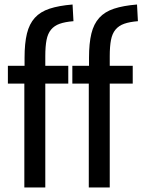

<svg xmlns="http://www.w3.org/2000/svg" viewBox="-20 -832 632 852"><path d="M88 -461H15V-540H89V-576Q89 -640 99.5 -683Q110 -726 134.5 -753Q159 -780 200 -793.5Q241 -807 302 -812L306 -738Q269 -735 245 -726.5Q221 -718 206.5 -700.5Q192 -683 186.5 -654.5Q181 -626 181 -583V-540H283V-461H181V0H88ZM374 -461H301V-540H375V-576Q375 -640 385.5 -683Q396 -726 420.5 -753Q445 -780 486 -793.5Q527 -807 588 -812L592 -738Q555 -735 531 -726.5Q507 -718 492.5 -700.5Q478 -683 472.5 -654.5Q467 -626 467 -583V-540H569V-461H467V0H374Z"/></svg>

Font: Encode Sans Compressed
Style: Medium
Weight: 500
Designer: Pablo Impallari, Andres Torresi
Foundry: Pablo Impallari, Andres Torresi
Version: Version 1.000; ttfautohint (v1.00) -l 8 -r 50 -G 200 -x 14 -